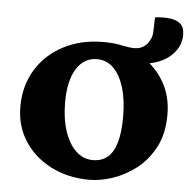

<svg xmlns="http://www.w3.org/2000/svg" viewBox="-52 -759 812 819"><g transform="rotate(5 354.5 -349.5)"><path d="M705.1 -640.6Q705.1 -596.7 672.9 -561Q640.6 -525.4 584.5 -511.2Q528.3 -497.1 458 -516.6L544.9 -529.3Q600.6 -493.2 634.3 -433.6Q668 -374 668 -296.9Q668 -214.8 637.2 -156.7Q606.4 -98.6 558.6 -62Q510.7 -25.4 458 -8.3Q405.3 8.8 361.3 8.8Q268.6 8.8 195.8 -28.3Q123 -65.4 81.5 -129.9Q40 -194.3 40 -276.4Q40 -365.2 81.5 -434.1Q123 -502.9 197.8 -542.5Q272.5 -582 370.1 -582Q413.1 -582 447.3 -574.7Q481.4 -567.4 502 -567.4Q536.1 -567.4 556.2 -590.8Q576.2 -614.3 577.1 -641.6L579.1 -706.1Q612.3 -710 641.1 -707Q669.9 -704.1 687.5 -689.5Q705.1 -674.8 705.1 -640.6ZM367.2 -76.2Q406.2 -76.2 431.2 -97.7Q456.1 -119.1 468.3 -162.1Q480.5 -205.1 480.5 -270.5Q480.5 -343.8 464.4 -396.5Q448.2 -449.2 418.9 -478Q389.6 -506.8 348.6 -506.8Q293 -506.8 260.7 -455.6Q228.5 -404.3 228.5 -311.5Q228.5 -242.2 246.1 -189Q263.7 -135.7 294.9 -106Q326.2 -76.2 367.2 -76.2Z"/></g></svg>

Font: Crimson Pro Black
Style: Regular
Weight: 900
Designer: Jacques Le Bailly
Foundry: Baron von Fonthausen
Version: Version 1.003